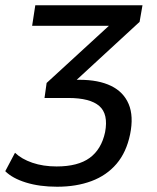

<svg xmlns="http://www.w3.org/2000/svg" viewBox="-42 -517 597 729"><path d="M175 192Q108 192 56.5 176Q5 160 -22 133L15 63Q40 87 81 101Q122 115 173 115Q254 115 298.5 82.5Q343 50 357 -15Q370 -84 335 -114.5Q300 -145 217 -145H127L135 -202L402 -447L396 -419H80L92 -497H499L488 -434L234 -200L218 -214H260Q332 -214 379.5 -191Q427 -168 446.5 -122Q466 -76 452 -7Q438 61 400.5 105Q363 149 305.5 170.5Q248 192 175 192Z"/></svg>

Font: Nunito Sans 7pt SemiCondensed Medium
Style: Italic
Weight: 500
Width: 4
Italic angle: -9°
Designer: Vernon Adams
Foundry: Vernon Adams
Version: Version 3.101;gftools[0.9.27]